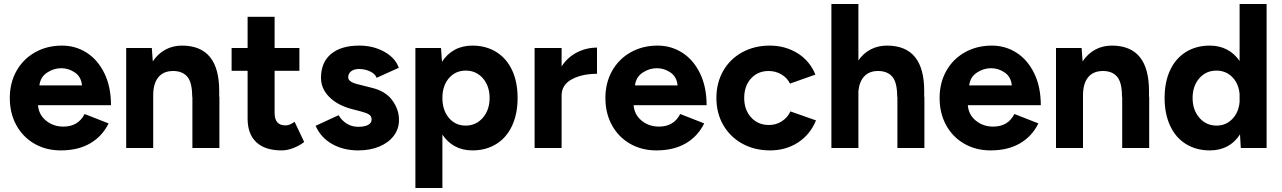

<svg xmlns="http://www.w3.org/2000/svg" viewBox="-20 -740 6409 960"><path d="M29 -250Q29 -326 62.5 -385.5Q96 -445 155.5 -478.5Q215 -512 290 -512Q358 -512 413.5 -476.5Q469 -441 502 -373.5Q535 -306 535 -214H170Q174 -166 210.5 -136.5Q247 -107 297 -107Q371 -107 403 -170L523 -123Q491 -58 430.5 -23Q370 12 284 12Q210 12 152 -21.5Q94 -55 61.5 -114.5Q29 -174 29 -250ZM390 -313Q386 -356 354.5 -377.5Q323 -399 286 -399Q249 -399 215.5 -377Q182 -355 177 -313Z M611 -500H739L744 -433Q769 -471 806.5 -491.5Q844 -512 890 -512Q1077 -512 1076 -283V-256H1077V0H942V-256H941Q941 -328 916.5 -356.5Q892 -385 846 -385Q797 -385 771.5 -353.5Q746 -322 746 -263V0H611Z M1218 -147V-386H1138V-500H1218V-656H1353V-500H1477V-386H1353V-177Q1353 -144 1366.5 -128.5Q1380 -113 1408 -113Q1428 -113 1453 -131L1501 -30Q1476 -11 1446 0.5Q1416 12 1388 12Q1305 12 1261.5 -29Q1218 -70 1218 -147Z M1558 -111 1673 -164Q1688 -138 1713.5 -122Q1739 -106 1771 -106Q1803 -106 1820.5 -115.5Q1838 -125 1838 -142Q1838 -159 1825 -167.5Q1812 -176 1784 -183L1738 -195Q1667 -214 1626 -255.5Q1585 -297 1585 -351Q1585 -428 1635 -470Q1685 -512 1776 -512Q1847 -512 1902 -481Q1957 -450 1974 -401L1863 -351Q1857 -370 1831 -382.5Q1805 -395 1776 -395Q1750 -395 1735.5 -383.5Q1721 -372 1721 -353Q1721 -329 1776 -317L1839 -301Q1907 -285 1941 -239Q1975 -193 1975 -140Q1975 -95 1948.5 -60.5Q1922 -26 1876 -7Q1830 12 1771 12Q1697 12 1640.5 -20Q1584 -52 1558 -111Z M2057 -500H2185L2190 -431Q2215 -470 2253.5 -491Q2292 -512 2342 -512Q2410 -512 2461.5 -480Q2513 -448 2540.5 -389Q2568 -330 2568 -250Q2568 -171 2540.5 -111.5Q2513 -52 2461.5 -20Q2410 12 2342 12Q2293 12 2255 -8.5Q2217 -29 2192 -67V200H2057ZM2308 -112Q2360 -112 2394 -151Q2428 -190 2428 -250Q2428 -310 2394.5 -348.5Q2361 -387 2309 -387Q2257 -387 2224.5 -349Q2192 -311 2192 -250Q2192 -189 2224.5 -150.5Q2257 -112 2308 -112Z M2653 -500H2788V-408Q2818 -454 2865 -478Q2912 -502 2965 -502V-371Q2890 -371 2839 -343.5Q2788 -316 2788 -262V0H2653Z M3007 -250Q3007 -326 3040.5 -385.5Q3074 -445 3133.5 -478.5Q3193 -512 3268 -512Q3336 -512 3391.5 -476.5Q3447 -441 3480 -373.5Q3513 -306 3513 -214H3148Q3152 -166 3188.5 -136.5Q3225 -107 3275 -107Q3349 -107 3381 -170L3501 -123Q3469 -58 3408.5 -23Q3348 12 3262 12Q3188 12 3130 -21.5Q3072 -55 3039.5 -114.5Q3007 -174 3007 -250ZM3368 -313Q3364 -356 3332.5 -377.5Q3301 -399 3264 -399Q3227 -399 3193.5 -377Q3160 -355 3155 -313Z M3562 -250Q3562 -326 3596 -385.5Q3630 -445 3691 -478.5Q3752 -512 3829 -512Q3906 -512 3967.5 -474Q4029 -436 4057 -367L3930 -322Q3916 -351 3887 -368Q3858 -385 3823 -385Q3769 -385 3735 -347.5Q3701 -310 3701 -250Q3701 -191 3735.5 -153Q3770 -115 3825 -115Q3860 -115 3889 -133.5Q3918 -152 3932 -183L4060 -138Q4031 -67 3970 -27.5Q3909 12 3831 12Q3753 12 3692 -21.5Q3631 -55 3596.5 -114.5Q3562 -174 3562 -250Z M4137 -720H4272V-438Q4297 -474 4333.5 -493Q4370 -512 4415 -512Q4602 -512 4601 -283V-256H4602V0H4467V-256H4466Q4466 -328 4441.5 -356.5Q4417 -385 4370 -385Q4327 -385 4302 -359Q4277 -333 4272 -285V0H4137Z M4678 -250Q4678 -326 4711.5 -385.5Q4745 -445 4804.5 -478.5Q4864 -512 4939 -512Q5007 -512 5062.5 -476.5Q5118 -441 5151 -373.5Q5184 -306 5184 -214H4819Q4823 -166 4859.5 -136.5Q4896 -107 4946 -107Q5020 -107 5052 -170L5172 -123Q5140 -58 5079.5 -23Q5019 12 4933 12Q4859 12 4801 -21.5Q4743 -55 4710.5 -114.5Q4678 -174 4678 -250ZM5039 -313Q5035 -356 5003.5 -377.5Q4972 -399 4935 -399Q4898 -399 4864.5 -377Q4831 -355 4826 -313Z M5260 -500H5388L5393 -433Q5418 -471 5455.5 -491.5Q5493 -512 5539 -512Q5726 -512 5725 -283V-256H5726V0H5591V-256H5590Q5590 -328 5565.5 -356.5Q5541 -385 5495 -385Q5446 -385 5420.5 -353.5Q5395 -322 5395 -263V0H5260Z M6180 -68Q6128 12 6029 12Q5961 12 5909.5 -20Q5858 -52 5830.5 -111.5Q5803 -171 5803 -250Q5803 -330 5830.5 -389Q5858 -448 5909.5 -480Q5961 -512 6029 -512Q6077 -512 6115 -492Q6153 -472 6178 -435V-720H6313V0H6184ZM6063 -112Q6109 -112 6141 -144.5Q6173 -177 6178 -230V-270Q6173 -323 6141 -355Q6109 -387 6062 -387Q6010 -387 5976.5 -348.5Q5943 -310 5943 -250Q5943 -190 5977 -151Q6011 -112 6063 -112Z"/></svg>

Font: Oak Sans
Style: Bold
Weight: 700
Designer: Erik Kennedy, Walven
Foundry: Erik Kennedy, Walven
Version: Version 1.000